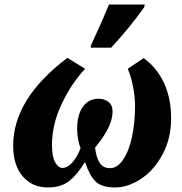

<svg xmlns="http://www.w3.org/2000/svg" viewBox="-20 -816 801 846"><path d="M38 -174Q38 -381 277 -561L355 -513Q293 -446 251 -356.5Q209 -267 209 -177Q209 -126 223 -101Q237 -76 255 -76Q278 -76 300 -101.5Q322 -127 335 -164Q330 -174 325 -198Q320 -222 320 -247Q320 -311 345.5 -346Q371 -381 414 -381Q440 -381 458 -367Q476 -353 476 -324Q476 -258 399 -166Q404 -121 419.5 -98Q435 -75 465 -75Q497 -75 522.5 -112.5Q548 -150 561.5 -212.5Q575 -275 575 -348Q575 -390 566 -435Q557 -480 543 -513L613 -560Q673 -516 703.5 -448.5Q734 -381 734 -295Q734 -206 696.5 -136Q659 -66 601.5 -28Q544 10 487 10Q428 10 401 -16.5Q374 -43 356 -99H352Q321 -47 285 -18.5Q249 10 191 10Q122 10 80 -39Q38 -88 38 -174ZM383 -621Q431 -724 460 -796H618L615 -784Q554 -697 470 -606H379Z"/></svg>

Font: Noto Serif NarrowBlack
Style: Italic
Weight: 900
Width: 4
Italic angle: -12°
Designer: Monotype Design Team
Foundry: Monotype Imaging Inc.
Version: Version 1.001